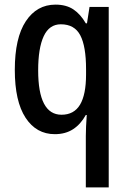

<svg xmlns="http://www.w3.org/2000/svg" viewBox="-20 -570 557 830"><path d="M351 18Q351 1 352 -22.5Q353 -46 355 -73H351Q329 -33 296 -11.5Q263 10 217 10Q137 10 90.5 -61Q44 -132 44 -268Q44 -406 91.5 -478Q139 -550 220 -550Q266 -550 297 -529.5Q328 -509 351 -469H356L367 -540H450V240H351ZM246 -74Q300 -74 326 -117.5Q352 -161 352 -248V-271Q352 -370 327 -417.5Q302 -465 243 -465Q193 -465 169 -413.5Q145 -362 145 -266Q145 -74 246 -74Z"/></svg>

Font: Noto Sans Georgian Condensed Medium
Style: Regular
Weight: 500
Width: 3
Designer: Monotype Design Team, Akaki Razmadze
Foundry: Google LLC
Version: Version 2.005; ttfautohint (v1.8.4.7-5d5b)